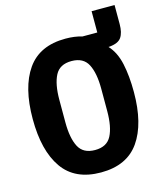

<svg xmlns="http://www.w3.org/2000/svg" viewBox="-121 -901 842 1001"><g transform="rotate(-15 300.0 -400.5)"><path d="M593 -710Q593 -664 576 -639Q559 -614 509 -610H506Q544 -569 558.5 -502.5Q573 -436 573 -349Q573 -178 506.5 -83Q440 12 300 12Q160 12 93.5 -83Q27 -178 27 -349Q27 -520 93.5 -615Q160 -710 300 -710Q350 -710 389 -698H469V-813H593ZM300 -109Q364 -109 388.5 -156.5Q413 -204 413 -289V-410Q413 -494 388.5 -541.5Q364 -589 300 -589Q236 -589 211.5 -541.5Q187 -494 187 -410V-288Q187 -204 211.5 -156.5Q236 -109 300 -109Z"/></g></svg>

Font: Lilex
Style: Regular
Weight: 400
Monospace: yes
Designer: Mike Abbink, Paul van der Laan, Pieter van Rosmalen, Mikhael Khrustik
Foundry: Mikhael Khrustik
Version: Version 2.510